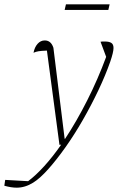

<svg xmlns="http://www.w3.org/2000/svg" viewBox="-114 -670 552 888"><path d="M161 0 103 -436Q77 -435 64.5 -433Q52 -431 41 -426Q46 -452 60 -467.5Q74 -483 93 -483Q122 -483 133 -449L185 -28H187Q240 -108 289.5 -206Q339 -304 377 -407L351 -477Q355 -478 371 -478Q391 -478 401 -471.5Q411 -465 411 -448Q411 -429 396 -385Q374 -322 341 -252.5Q308 -183 269 -115Q230 -47 188.5 11.5Q147 70 108.5 113Q70 156 39 175Q2 198 -37 198Q-62 198 -94 189L-90 162L16 168Q52 141 91 98Q130 55 169 -1ZM185 -624 191 -650H393L387 -624Z"/></svg>

Font: Piazzolla Thin
Style: Italic
Weight: 100
Italic angle: -11.3°
Designer: Juan Pablo del Peral
Foundry: Huerta Tipografica
Version: Version 1.330